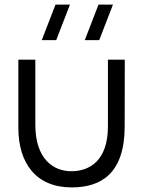

<svg xmlns="http://www.w3.org/2000/svg" viewBox="-20 -800 634 837"><path d="M292.5 17C421.5 17 523.5 -44.5 523.5 -249.5L524 -540H450.5V-249.5C450.5 -100 371 -54 292 -53.5C213 -53 134 -107 134 -256V-540H60V-243C60 -88 137.5 17 292.5 17ZM162 -625H225L285 -780H222ZM349.5 -625H412.5L472.5 -780H409.5Z"/></svg>

Font: Eudonet
Style: Regular
Weight: 400
Designer: Mikhail Sharanda
Foundry: Mikhail Sharanda
Version: Version 4.503;Glyphs 3.1.2 (3151)